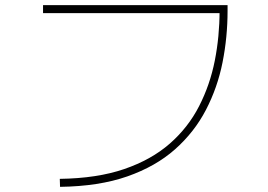

<svg xmlns="http://www.w3.org/2000/svg" viewBox="-20 -713 1040 745"><path d="M213 12 212 -19Q357 -21 462 -57Q567 -93 638.5 -155.5Q710 -218 752.5 -301Q795 -384 813.5 -478Q832 -572 832 -671L840 -662H147V-693H863V-671Q863 -569 843.5 -471Q824 -373 779 -286.5Q734 -200 659 -133.5Q584 -67 474 -28.5Q364 10 213 12Z"/></svg>

Font: Murecho Thin ExtraLight
Style: Regular
Weight: 250
Version: Version 1.010